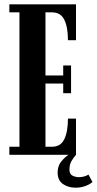

<svg xmlns="http://www.w3.org/2000/svg" viewBox="-20 -720 450 893"><path d="M23.5 0V-37.5H70.5V-662.5H23.5V-700H333.5V-533H296Q296 -594 279 -628.2Q262 -662.5 222.5 -662.5H191.5V-369H274V-415.5H310.5V-286.5H274V-331.5H191.5V-37.5H222.5Q262 -37.5 279 -72.5Q296 -107.5 296 -168.5H333.5V0Q322 13 312.5 29Q303 45 303 69Q303 90.5 317.8 97.2Q332.5 104 345.5 104Q372 104 391.5 92L410 126.5Q397 138 376.2 145.5Q355.5 153 331.5 153Q298 153 273.2 136.2Q248.5 119.5 248 83Q248 52.5 264.2 32.2Q280.5 12 298 0Z"/></svg>

Font: Imbue 10pt
Style: Bold
Weight: 700
Designer: Tyler Finck
Foundry: Etcetera Type Company
Version: Version 1.102; ttfautohint (v1.8.3)